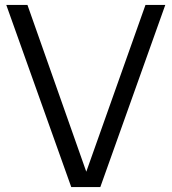

<svg xmlns="http://www.w3.org/2000/svg" viewBox="-20 -760 697 780"><path d="M269.5 0 5.5 -740H91.5L339.5 -37H321.5L571 -740H651.5L387.5 0Z"/></svg>

Font: Encode Sans SC Condensed Thin
Style: Regular
Weight: 400
Version: Version 3.002